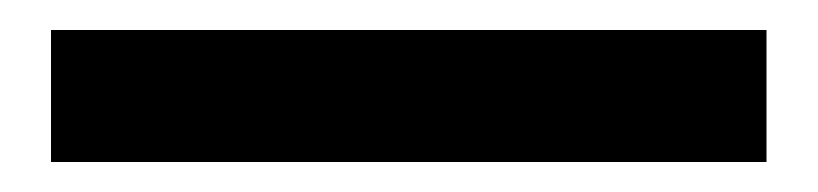

<svg xmlns="http://www.w3.org/2000/svg" viewBox="-20 -20 545 128"><path d="M14 88V0H491V88Z"/></svg>

Font: Muli ExtraBold
Style: Regular
Weight: 800
Designer: Vernon Adams
Foundry: Vernon Adams
Version: Version 2.000